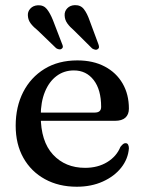

<svg xmlns="http://www.w3.org/2000/svg" viewBox="-20 -715 562 747"><path d="M481.5 -292.5Q481.5 -269.5 467.8 -257.2Q454 -245 428 -245H108.5V-277H348.5Q373.5 -277 373.5 -299Q373.5 -366 344.5 -403.5Q315.5 -441 267.5 -441Q229 -441 200 -419.2Q171 -397.5 154.8 -357.8Q138.5 -318 138.5 -264.5Q138.5 -165 186.2 -113.5Q234 -62 311 -62Q360.5 -62 397 -84.2Q433.5 -106.5 448.5 -143.5Q455 -151.5 459.2 -154.8Q463.5 -158 468.5 -158Q475.5 -158 478.5 -152Q481.5 -146 481.5 -138Q478.5 -97 451.8 -63Q425 -29 380.2 -8.8Q335.5 11.5 278.5 11.5Q208.5 11.5 154.8 -18Q101 -47.5 71 -100.8Q41 -154 41 -226Q41 -299.5 70.2 -356.8Q99.5 -414 153.2 -447Q207 -480 281 -480Q342.5 -480 387.5 -456.2Q432.5 -432.5 457 -390.2Q481.5 -348 481.5 -292.5ZM186 -636.5 221 -545.5Q224 -539.5 224.5 -534.2Q225 -529 220 -525.5Q216 -522 210 -523Q204 -524 198.5 -527.5L128 -595.5Q110.5 -609.5 100 -623Q89.5 -636.5 88.5 -653.5Q87 -669.5 98 -681.5Q109 -693.5 127.5 -694.5Q149.5 -695.5 162.2 -679.8Q175 -664 186 -636.5ZM328.5 -635.5 362.5 -544Q365 -537.5 365.2 -532.5Q365.5 -527.5 360.5 -524Q356 -520.5 350 -521.8Q344 -523 338.5 -526.5L268.5 -596Q251.5 -610.5 241.8 -624.2Q232 -638 231.5 -655Q230.5 -671 241.8 -682.8Q253 -694.5 271.5 -695Q294 -695.5 306.5 -679.2Q319 -663 328.5 -635.5Z"/></svg>

Font: Fraunces 12pt
Style: Regular
Weight: 400
Version: Version 1.000;[b76b70a41]